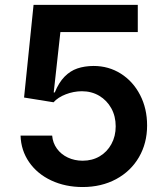

<svg xmlns="http://www.w3.org/2000/svg" viewBox="-20 -747 666 777"><path d="M314.6 9.9Q244.3 9.9 187.5 -16.7Q130.7 -43.3 97.8 -90.9Q65 -138.5 63.2 -198.2H191.1Q193.5 -168.7 210.4 -145.4Q227.3 -122.2 254.6 -109.4Q282 -96.6 314.6 -96.6Q353 -96.6 383.2 -114.3Q413.4 -132.1 430.8 -163.9Q448.2 -195.7 448.2 -235.8Q448.2 -276.6 430.4 -308.8Q412.6 -340.9 381.6 -359.4Q350.5 -377.8 311.1 -377.8Q277.7 -377.5 246.3 -365.4Q214.8 -353.3 196.7 -333.1L77.4 -352.3L115.8 -727.3H537.6V-617.2H224.4L197.4 -372.9H201.7Q218 -413 241.1 -436.6Q264.2 -460.2 293.1 -470Q322.1 -479.8 358.7 -480.1Q419.7 -480.1 469.1 -448.9Q518.5 -417.6 546.9 -362.7Q575.3 -307.9 575.3 -239.3Q575.3 -167.6 542.3 -110.8Q509.2 -54 449.8 -22Q390.3 9.9 314.6 9.9Z"/></svg>

Font: Riot Sans
Style: Regular
Weight: 400
Designer: Rasmus Andersson
Foundry: rsms
Version: Version 3.005